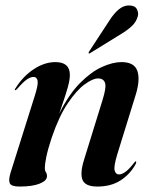

<svg xmlns="http://www.w3.org/2000/svg" viewBox="-20 -676 554 705"><path d="M36 -345Q32.5 -346 37 -352Q64.5 -396 104 -422Q143.5 -448 183.5 -448Q236.5 -448 236.5 -401Q236.5 -382.5 229.2 -356.5Q222 -330.5 212.8 -304.2Q203.5 -278 197.5 -259Q233 -330 274 -371.2Q315 -412.5 354.5 -430.2Q394 -448 426 -448Q473 -448 484.2 -416Q495.5 -384 478.5 -328.5L410.5 -109Q397 -64 401 -49.8Q405 -35.5 417 -35.5Q427 -35.5 440 -44.5Q453 -53.5 471.5 -77Q476.5 -84 478.5 -83.5Q482.5 -82.5 477.5 -72.5Q457.5 -36 422.5 -13.5Q387.5 9 337.5 9Q293.5 9 283.2 -15Q273 -39 288.5 -89L356 -307Q371 -354.5 365.8 -371.2Q360.5 -388 339.5 -388Q321 -388 291.2 -366.5Q261.5 -345 229 -297Q196.5 -249 169.5 -169.5Q155.5 -127 150 -99.8Q144.5 -72.5 144.5 -59Q144.5 -49.5 148.5 -43.8Q152.5 -38 152.5 -29Q152.5 -12.5 125.8 -1.8Q99 9 52 9Q21.5 9 16 -3Q10.5 -15 19 -42.5L107 -322Q120.5 -363.5 118.2 -378.5Q116 -393.5 103 -393.5Q92.5 -393.5 79 -384.5Q65.5 -375.5 43 -349.5Q38.5 -344.5 36 -345ZM381 -599.5Q398 -626.5 415.8 -641.2Q433.5 -656 453 -656Q475 -656 482.2 -643Q489.5 -630 486 -616.5Q480.5 -595.5 463.8 -580Q447 -564.5 426 -552L311 -481Q307 -478.5 305.5 -480.5Q304.5 -482 307 -486.5Z"/></svg>

Font: Fraunces 144pt SemiBold
Style: Italic
Weight: 600
Italic angle: -16°
Version: Version 1.000;[0bf87f6ff]